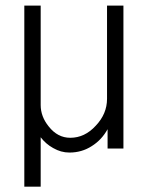

<svg xmlns="http://www.w3.org/2000/svg" viewBox="-20 -539 540 698"><path d="M428.7 -518.6H369.1V-179.7Q369.1 -125 328.1 -82Q288.1 -38.1 235.4 -38.1Q189.5 -38.1 157.2 -79.1Q127.9 -115.2 127.9 -157.2V-518.6H68.4V139.6H127.9V-40Q146.5 -15.6 172.9 -1Q201.2 15.6 232.4 15.6Q277.3 15.6 313.5 -7.8Q349.6 -30.3 371.1 -69.3V1H428.7Z"/></svg>

Font: DotumChe
Style: Regular
Weight: 400
Monospace: yes
Version: Version 2.21